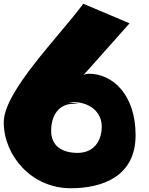

<svg xmlns="http://www.w3.org/2000/svg" viewBox="-34 -949 791 1021"><path d="M-14 -299C-14 -121 134 52 342 52C510 52 687 -10 687 -230C687 -446 565 -557 438 -557C395 -557 372 -507 372 -507L655 -825L409 -929C275 -749 -14 -462 -14 -299ZM238 -253C238 -336 279 -397 357 -397C437 -397 278 -406 356 -406C436 -406 507 -359 507 -276C507 -195 461 -136 379 -136C297 -136 238 -172 238 -253Z"/></svg>

Font: Chaingun
Style: Regular
Weight: 400
Version: Version 0.91